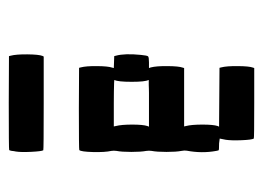

<svg xmlns="http://www.w3.org/2000/svg" viewBox="-104 -570 623 456"><g transform="rotate(90 208.0 -341.5)"><path d="M112.3 -130.4 113.8 -133.3H224.6Q335.4 -133.3 336.4 -132.3Q338.9 -127.9 340.1 -103.8Q341.3 -79.6 339.4 -67.4Q338.9 -65.9 338.4 -62.3Q337.9 -58.6 337.9 -57.6Q336.9 -52.2 335.9 -51.3Q335 -50.3 224.1 -50.3L112.8 -50.8L111.8 -54.7Q108.4 -67.4 108.6 -94.5Q108.9 -121.6 112.3 -130.4ZM140.1 -630.4 141.1 -633.3H224.6Q307.6 -633.3 308.6 -632.3Q311.5 -627.4 312.5 -603.5Q313.5 -579.6 311.5 -565.9Q309.1 -552.2 308.6 -551.3L320.3 -549.8H321.8Q335.4 -549.8 336.4 -548.8Q336.9 -548.3 337.9 -543Q344.2 -509.3 337.4 -473.1Q336.4 -467.8 337.9 -460.4Q340.3 -447.8 340.3 -425Q340.3 -402.3 337.9 -389.6Q336.9 -383.3 337.9 -377Q340.3 -364.3 340.3 -341.3Q340.3 -318.4 337.9 -306.2Q336.9 -299.8 337.9 -293.9Q341.3 -278.8 340.6 -250.2Q339.8 -221.7 335.9 -217.8Q335 -216.8 237.8 -216.8L140.6 -217.3L139.6 -221.2Q136.2 -233.9 136.5 -260Q136.7 -286.1 140.1 -295.9L141.1 -299.8L127 -300.3L112.8 -300.8L111.8 -304.7Q106 -325.7 109.9 -364.3Q111.3 -378.9 113.3 -381.1Q115.2 -383.3 127.4 -383.3H141.1L139.6 -387.7Q136.2 -400.9 136.5 -427.5Q136.7 -454.1 140.1 -463.4L141.1 -466.8H210.4H279.8L278.8 -471.2Q275.4 -484.4 275.4 -510.3Q275.4 -536.1 278.8 -546.4L280.3 -549.8L210.4 -550.3L140.6 -550.8L139.6 -554.7Q136.2 -567.4 136.5 -594.5Q136.7 -621.6 140.1 -630.4ZM278.8 -379.4 280.3 -383.3H224.6Q218.3 -383.3 211.9 -383.3Q205.6 -383.3 200.2 -383.3Q194.8 -383.3 189.9 -383.1Q185.1 -382.8 181.4 -382.8Q177.7 -382.8 174.8 -382.8Q171.9 -382.8 170.4 -382.8L169.4 -382.3Q173.8 -374.5 173.8 -342.3Q173.8 -309.1 169.4 -301.3Q168.9 -300.8 176.3 -300.5Q183.6 -300.3 197 -300Q210.4 -299.8 224.6 -299.8H279.8L278.8 -304.7Q275.4 -317.9 275.4 -343.5Q275.4 -369.1 278.8 -379.4Z"/></g></svg>

Font: VT323
Style: Regular
Weight: 400
Monospace: yes
Version: Version 001.002